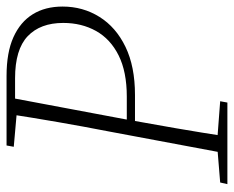

<svg xmlns="http://www.w3.org/2000/svg" viewBox="-84 -630 714 586"><g transform="rotate(-90 273.0 -337.0)"><path d="M4 0 9 -22 119 -31H138L257 -22L253 0ZM97 0 165 -363Q180 -440 193.5 -518Q207 -596 219 -674H270L202 -312Q188 -235 174.5 -156.5Q161 -78 149 0ZM118 -652 122 -674H251L246 -642H231ZM166 -282 171 -307H271Q347 -307 397 -332Q447 -357 471.5 -401Q496 -445 496 -501Q496 -571 455.5 -609.5Q415 -648 327 -648H234L239 -674H334Q406 -674 452.5 -653Q499 -632 522.5 -594Q546 -556 546 -503Q546 -441 514.5 -390.5Q483 -340 423 -311Q363 -282 276 -282Z"/></g></svg>

Font: Source Serif 4 36pt Light
Style: Italic
Weight: 300
Italic angle: -12°
Designer: Frank Grießhammer
Foundry: Adobe Systems Incorporated
Version: Version 4.004;hotconv 1.0.116;makeotfexe 2.5.65601